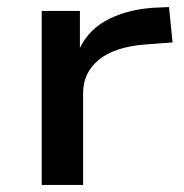

<svg xmlns="http://www.w3.org/2000/svg" viewBox="-20 -523 521 543"><path d="M98 0V-492H206V-371H199Q222 -432 277.5 -463.5Q333 -495 412 -501L458 -503L468 -403L389 -397Q303 -390 259 -353.5Q215 -317 215 -260V0Z"/></svg>

Font: Nunito Sans 10pt Expanded SemiBold
Style: Regular
Weight: 600
Width: 7
Designer: Vernon Adams
Foundry: Vernon Adams
Version: Version 3.101;gftools[0.9.27]